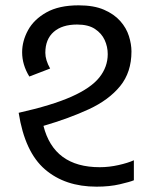

<svg xmlns="http://www.w3.org/2000/svg" viewBox="-20 -566 565 720"><path d="M342 134Q224 134 148.5 69Q73 4 50 -143Q175 -171 248 -203.5Q321 -236 352.5 -275.5Q384 -315 384 -363Q384 -391 372.5 -416Q361 -441 336 -457.5Q311 -474 269 -474Q213 -474 181.5 -446.5Q150 -419 150 -368Q150 -341 168 -309L90 -279Q63 -323 63 -370Q63 -412 85 -452.5Q107 -493 154 -519.5Q201 -546 275 -546Q332 -546 370 -529.5Q408 -513 431 -487Q454 -461 463.5 -430.5Q473 -400 473 -373Q473 -295 430.5 -243Q388 -191 313.5 -156.5Q239 -122 143 -94Q182 61 354 61Q389 61 424.5 53Q460 45 482 35V110Q468 116 429.5 125Q391 134 342 134Z"/></svg>

Font: Go Noto Current
Style: Regular
Weight: 400
Designer: Monotype Design Team
Foundry: Monotype Imaging Inc.
Version: Version 2.007; ttfautohint (v1.8) -l 8 -r 50 -G 200 -x 14 -D